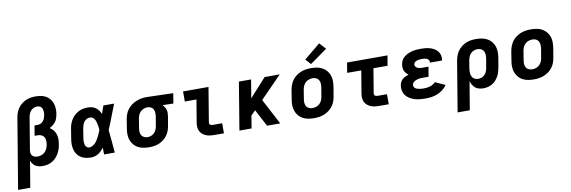

<svg xmlns="http://www.w3.org/2000/svg" viewBox="-76 -1313 6140 2065"><g transform="rotate(-10 2993.5 -280.0)"><path d="M-13 215 114 -549Q118 -575 127 -601.5Q136 -628 152 -651Q168 -674 190.5 -692.5Q213 -711 238.5 -722.5Q264 -734 291 -738.5Q318 -743 344 -743Q375 -743 404.5 -737.5Q434 -732 458.5 -718Q483 -704 501 -681.5Q519 -659 528 -632Q537 -605 538 -574.5Q539 -544 534 -514Q530 -494 523.5 -473.5Q517 -453 504 -435.5Q491 -418 473.5 -404.5Q456 -391 437 -381Q459 -368 475.5 -347.5Q492 -327 500.5 -302Q509 -277 509 -248.5Q509 -220 504 -192Q500 -167 492 -142Q484 -117 470.5 -93.5Q457 -70 438 -50Q419 -30 395 -16.5Q371 -3 345.5 2.5Q320 8 294 8Q273 8 252.5 4Q232 0 215 -11Q198 -22 186.5 -38Q175 -54 168 -73L120 215ZM257 -102Q278 -102 299.5 -109.5Q321 -117 337.5 -133.5Q354 -150 362.5 -171Q371 -192 375 -213Q378 -234 377 -255Q376 -276 366 -293Q356 -310 337.5 -318.5Q319 -327 298 -327H263L281 -437H316Q333 -437 349 -444.5Q365 -452 376.5 -465.5Q388 -479 394 -495.5Q400 -512 403 -528Q405 -540 405.5 -552.5Q406 -565 404.5 -576.5Q403 -588 398.5 -599Q394 -610 386 -618Q378 -626 366.5 -629.5Q355 -633 343 -633Q324 -633 305.5 -625Q287 -617 274 -601.5Q261 -586 254 -568Q247 -550 244 -531L187 -187Q184 -170 186.5 -153Q189 -136 199 -124Q209 -112 224.5 -107Q240 -102 257 -102Z M822 8Q791 8 761.5 1.5Q732 -5 708.5 -21Q685 -37 669 -61Q653 -85 646 -113.5Q639 -142 639.5 -172.5Q640 -203 646 -234L662 -334Q666 -360 674.5 -385Q683 -410 698 -433.5Q713 -457 733.5 -475.5Q754 -494 778.5 -506.5Q803 -519 829.5 -523.5Q856 -528 881 -528Q905 -528 927 -521.5Q949 -515 966.5 -502Q984 -489 996.5 -471Q1009 -453 1018 -433Q1025 -454 1032.5 -476Q1040 -498 1048 -520H1165Q1138 -453 1112.5 -385Q1087 -317 1058 -250Q1065 -188 1070 -125Q1075 -62 1081 0H964Q964 -18 963.5 -36.5Q963 -55 963 -74Q950 -57 934.5 -41.5Q919 -26 900.5 -14.5Q882 -3 862 2.5Q842 8 822 8ZM822 -102Q839 -102 856.5 -111.5Q874 -121 887.5 -135Q901 -149 911 -165.5Q921 -182 929.5 -199Q938 -216 945.5 -233Q953 -250 960 -268Q959 -283 957 -299Q955 -315 952 -330.5Q949 -346 944.5 -360.5Q940 -375 932 -388Q924 -401 910.5 -409.5Q897 -418 881 -418Q864 -418 846.5 -408.5Q829 -399 818 -384Q807 -369 801 -351.5Q795 -334 792 -316L776 -216Q774 -204 772.5 -192Q771 -180 772 -168Q773 -156 775.5 -144.5Q778 -133 783.5 -123.5Q789 -114 799 -108Q809 -102 822 -102Z M1457 8Q1424 8 1392.5 2.5Q1361 -3 1334.5 -17.5Q1308 -32 1288.5 -55.5Q1269 -79 1259 -108Q1249 -137 1248.5 -169.5Q1248 -202 1254 -234L1270 -334Q1275 -361 1285 -387.5Q1295 -414 1313 -437Q1331 -460 1355 -477.5Q1379 -495 1405.5 -506Q1432 -517 1459.5 -522.5Q1487 -528 1514 -528Q1518 -528 1522.5 -528Q1527 -528 1531 -528L1811 -520L1793 -410L1674 -413Q1686 -402 1695.5 -388Q1705 -374 1710 -357.5Q1715 -341 1715 -322.5Q1715 -304 1712 -286L1695 -186Q1691 -159 1681.5 -132.5Q1672 -106 1655 -82.5Q1638 -59 1614.5 -40.5Q1591 -22 1564.5 -11Q1538 0 1510.5 4Q1483 8 1457 8ZM1458 -102Q1477 -102 1496.5 -109Q1516 -116 1531 -131Q1546 -146 1554 -165.5Q1562 -185 1565 -204L1582 -304Q1585 -323 1584.5 -342.5Q1584 -362 1577 -379Q1570 -396 1554.5 -406Q1539 -416 1519 -418H1513Q1511 -418 1509.5 -418Q1508 -418 1506 -418Q1487 -418 1468 -410Q1449 -402 1434 -387.5Q1419 -373 1411.5 -354Q1404 -335 1400 -316L1384 -216Q1380 -195 1381 -174.5Q1382 -154 1391.5 -137Q1401 -120 1419 -111Q1437 -102 1458 -102Z M2169 0Q2145 0 2122 -3Q2099 -6 2078 -14.5Q2057 -23 2040 -37.5Q2023 -52 2013 -72.5Q2003 -93 2001.5 -116.5Q2000 -140 2004 -164L2045 -410H1918V-520H2196L2134 -146Q2133 -138 2134.5 -130.5Q2136 -123 2141.5 -118.5Q2147 -114 2154.5 -112Q2162 -110 2169 -110H2273V0Z M2442 0 2528 -520H2661L2628 -320L2809 -520H2974L2740 -281L2888 0H2744L2646 -186L2597 -136L2575 0Z M3257 8Q3225 8 3193.5 2.5Q3162 -3 3135 -17.5Q3108 -32 3088.5 -55.5Q3069 -79 3059 -108Q3049 -137 3048.5 -169Q3048 -201 3054 -234L3070 -334Q3075 -361 3085 -388Q3095 -415 3112.5 -439Q3130 -463 3154.5 -480.5Q3179 -498 3206 -509Q3233 -520 3261 -524Q3289 -528 3316 -528Q3349 -528 3380.5 -522.5Q3412 -517 3438.5 -502.5Q3465 -488 3485 -464.5Q3505 -441 3515 -412Q3525 -383 3525 -351Q3525 -319 3520 -286L3503 -186Q3499 -159 3489 -132Q3479 -105 3461 -81Q3443 -57 3419 -39.5Q3395 -22 3368 -11Q3341 0 3313 4Q3285 8 3257 8ZM3259 -102Q3279 -102 3299.5 -108.5Q3320 -115 3336 -130Q3352 -145 3361 -164.5Q3370 -184 3373 -204L3390 -304Q3393 -325 3392 -346Q3391 -367 3381.5 -384Q3372 -401 3354 -409.5Q3336 -418 3315 -418Q3295 -418 3274.5 -411.5Q3254 -405 3237.5 -390Q3221 -375 3212.5 -355.5Q3204 -336 3200 -316L3184 -216Q3180 -195 3181 -174Q3182 -153 3191.5 -136Q3201 -119 3219.5 -110.5Q3238 -102 3259 -102ZM3325 -571 3272 -629 3449 -775 3513 -705Z M3969 0Q3945 0 3922 -3Q3899 -6 3878 -14.5Q3857 -23 3840 -37.5Q3823 -52 3813 -72.5Q3803 -93 3801.5 -116.5Q3800 -140 3804 -164L3845 -410H3691L3709 -520H4151L4132 -410H3978L3934 -146Q3933 -138 3934.5 -130.5Q3936 -123 3941.5 -118.5Q3947 -114 3954.5 -112Q3962 -110 3969 -110H4073V0Z M4473 8Q4443 8 4413 5Q4383 2 4355.5 -6.5Q4328 -15 4303.5 -29.5Q4279 -44 4261.5 -66Q4244 -88 4237.5 -117Q4231 -146 4236 -177Q4239 -194 4247 -212Q4255 -230 4270 -242.5Q4285 -255 4302.5 -263Q4320 -271 4338 -277Q4324 -287 4312.5 -299.5Q4301 -312 4294.5 -327.5Q4288 -343 4287 -361.5Q4286 -380 4289 -398Q4292 -421 4304 -442.5Q4316 -464 4335.5 -479Q4355 -494 4377 -503.5Q4399 -513 4422 -518.5Q4445 -524 4468 -526Q4491 -528 4514 -528Q4540 -528 4565.5 -525.5Q4591 -523 4615 -516Q4639 -509 4660.5 -496.5Q4682 -484 4697 -465.5Q4712 -447 4718.5 -422Q4725 -397 4720 -371Q4720 -369 4719.5 -367.5Q4719 -366 4719 -364H4587Q4587 -365 4587 -365.5Q4587 -366 4587 -366Q4590 -380 4583 -391Q4576 -402 4564.5 -408Q4553 -414 4540 -416Q4527 -418 4514 -418Q4505 -418 4495.5 -417.5Q4486 -417 4477 -415.5Q4468 -414 4459 -412Q4450 -410 4441.5 -405.5Q4433 -401 4426.5 -393.5Q4420 -386 4418 -377Q4416 -363 4423.5 -351.5Q4431 -340 4443 -334Q4455 -328 4469 -326Q4483 -324 4497 -324H4564L4546 -217H4480Q4469 -217 4458 -216.5Q4447 -216 4436 -213.5Q4425 -211 4414 -207.5Q4403 -204 4393 -198Q4383 -192 4375.5 -182.5Q4368 -173 4366 -162Q4364 -150 4369 -139Q4374 -128 4383 -121.5Q4392 -115 4403 -111.5Q4414 -108 4425.5 -106Q4437 -104 4449 -103Q4461 -102 4473 -102Q4490 -102 4507 -104Q4524 -106 4541 -111Q4558 -116 4574 -125Q4590 -134 4601 -148L4711 -98Q4692 -70 4663.5 -48Q4635 -26 4603 -13.5Q4571 -1 4538.5 3.5Q4506 8 4473 8Z M4787 215 4878 -334Q4883 -361 4892.5 -387.5Q4902 -414 4919 -437.5Q4936 -461 4959 -479.5Q4982 -498 5008.5 -509Q5035 -520 5062.5 -524Q5090 -528 5117 -528Q5149 -528 5180.5 -522.5Q5212 -517 5239 -502.5Q5266 -488 5285.5 -464.5Q5305 -441 5315 -412Q5325 -383 5325 -350.5Q5325 -318 5320 -286L5303 -186Q5299 -162 5292 -138Q5285 -114 5272.5 -91.5Q5260 -69 5242.5 -49.5Q5225 -30 5203 -17Q5181 -4 5156 2Q5131 8 5107 8Q5083 8 5059.5 2Q5036 -4 5018.5 -18Q5001 -32 4989.5 -52.5Q4978 -73 4972 -95L4920 215ZM5070 -102Q5089 -102 5108 -109.5Q5127 -117 5141 -132Q5155 -147 5162.5 -166Q5170 -185 5173 -204L5190 -304Q5193 -325 5192 -345.5Q5191 -366 5182 -383Q5173 -400 5155 -409Q5137 -418 5116 -418Q5097 -418 5077 -411Q5057 -404 5042 -389Q5027 -374 5019.5 -355Q5012 -336 5008 -316L4994 -231Q4992 -216 4991 -200.5Q4990 -185 4992 -170.5Q4994 -156 5000 -143Q5006 -130 5016.5 -120.5Q5027 -111 5041 -106.5Q5055 -102 5070 -102Z M5657 8Q5625 8 5593.5 2.5Q5562 -3 5535 -17.5Q5508 -32 5488.5 -55.5Q5469 -79 5459 -108Q5449 -137 5448.5 -169Q5448 -201 5454 -234L5470 -334Q5475 -361 5485 -388Q5495 -415 5512.5 -439Q5530 -463 5554.5 -480.5Q5579 -498 5606 -509Q5633 -520 5661 -524Q5689 -528 5716 -528Q5749 -528 5780.5 -522.5Q5812 -517 5838.5 -502.5Q5865 -488 5885 -464.5Q5905 -441 5915 -412Q5925 -383 5925 -351Q5925 -319 5920 -286L5903 -186Q5899 -159 5889 -132Q5879 -105 5861 -81Q5843 -57 5819 -39.5Q5795 -22 5768 -11Q5741 0 5713 4Q5685 8 5657 8ZM5659 -102Q5679 -102 5699.5 -108.5Q5720 -115 5736 -130Q5752 -145 5761 -164.5Q5770 -184 5773 -204L5790 -304Q5793 -325 5792 -346Q5791 -367 5781.5 -384Q5772 -401 5754 -409.5Q5736 -418 5715 -418Q5695 -418 5674.5 -411.5Q5654 -405 5637.5 -390Q5621 -375 5612.5 -355.5Q5604 -336 5600 -316L5584 -216Q5580 -195 5581 -174Q5582 -153 5591.5 -136Q5601 -119 5619.5 -110.5Q5638 -102 5659 -102Z"/></g></svg>

Font: Iosevka SS04 XBd Ex
Style: Italic
Weight: 800
Width: 7
Italic angle: -9°
Monospace: yes
Designer: Belleve Invis
Foundry: Belleve Invis
Version: Version 19.0.0; ttfautohint (v1.8.4)